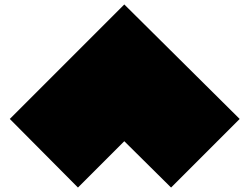

<svg xmlns="http://www.w3.org/2000/svg" viewBox="-20 -842 1120 862"><path d="M538 -822 1056 -308 748 0 538 -208 330 0 24 -308 538 -822Z"/></svg>

Font: El Pececito
Style: Regular
Weight: 400
Designer: deFharo
Foundry: deFharo
Version: El Pececito Version 1.000